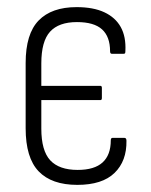

<svg xmlns="http://www.w3.org/2000/svg" viewBox="-20 -511 425 539"><path d="M197 8Q125 8 88.5 -30Q52 -68 52 -151V-334Q52 -416 88.5 -453.5Q125 -491 195 -491Q242 -491 273 -476.5Q304 -462 319 -435Q334 -408 332 -368Q332 -363 331 -361.5Q330 -360 327 -360H294Q289 -360 289 -367Q289 -408 266.5 -428.5Q244 -449 196 -449Q145 -449 120.5 -422Q96 -395 96 -333V-270H262Q266 -270 266 -264V-236Q266 -230 262 -230H96V-150Q96 -88 121 -61Q146 -34 198 -34Q245 -34 268 -55Q291 -76 291 -117Q291 -124 296 -124H329Q335 -124 335 -116Q336 -59 301.5 -25.5Q267 8 197 8Z"/></svg>

Font: Sofia Sans Condensed Light
Style: Regular
Weight: 300
Designer: Botio Nikoltchev, Ani Petrova
Foundry: lettersoup
Version: Version 4.101